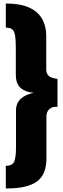

<svg xmlns="http://www.w3.org/2000/svg" viewBox="-20 -862 360 1092"><path d="M13 210V81Q52 81 61.5 55.5Q71 30 71 -23V-234Q71 -275 98 -300Q125 -325 172 -334Q125 -338 97.5 -361.5Q70 -385 70 -438V-586Q70 -634 66 -659.5Q62 -685 49.5 -695Q37 -705 13 -705V-842Q93 -842 143.5 -820Q194 -798 218.5 -756.5Q243 -715 243 -656V-468Q243 -448 252 -436.5Q261 -425 276 -420Q291 -415 307 -413V-254Q287 -256 273 -249.5Q259 -243 251.5 -230Q244 -217 244 -199V38Q244 82 232 114.5Q220 147 193 168Q166 189 122 199.5Q78 210 13 210Z"/></svg>

Font: Exo Thin ExtraBold
Style: Regular
Weight: 800
Version: Version 2.000